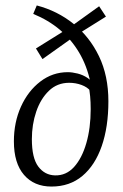

<svg xmlns="http://www.w3.org/2000/svg" viewBox="-20 -672 450 705"><path d="M169 13Q105 13 68 -30Q31 -73 31 -153Q31 -223 57 -280.5Q83 -338 128 -372.5Q173 -407 229 -407Q245 -407 265 -402Q285 -397 302 -385.5Q319 -374 326 -355L312 -338Q301 -352 279.5 -360Q258 -368 234 -368Q190 -368 159.5 -338.5Q129 -309 113 -262Q97 -215 97 -161Q97 -92 120.5 -60.5Q144 -29 182 -28Q223 -27 252 -59Q281 -91 297 -146.5Q313 -202 313 -271Q313 -297 311 -318.5Q309 -340 305 -358L312 -370Q299 -431 270.5 -479Q242 -527 200 -562.5Q158 -598 102 -621L115 -652Q191 -632 250 -584.5Q309 -537 343.5 -465.5Q378 -394 378 -300Q378 -206 353.5 -135.5Q329 -65 282.5 -26Q236 13 169 13ZM136 -455 112 -494 234 -570 344 -649 369 -611 257 -541Z"/></svg>

Font: Rasa Light
Style: Italic
Weight: 300
Italic angle: -7.10001°
Designer: Anna Giedrys (Yrsa+Rasa design), David Brezina (Yrsa art-direction, Rasa art-direction, design)
Foundry: Rosetta Type Foundry
Version: Version 2.004